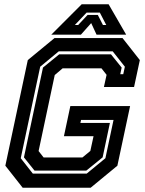

<svg xmlns="http://www.w3.org/2000/svg" viewBox="-20 -878 679 898"><path d="M86 0 5 -103 110 -597 235 -700H553L634 -597L607 -471H466L478.5 -528L454.5 -558.5H273L236 -527L160.5 -171.5L184 -141.5H365.5L402.5 -172L417.5 -241H279L309 -382H588.5L529 -103L404 0ZM133.5 -66H385.5L473 -138L511 -317H359L356 -303H494L460 -142L383.5 -80H141.5L92 -142L181 -562L257 -624H499L549 -562L542.5 -531H556.5L564 -566L507 -638H255L168 -566L77 -138ZM362 -858H488L570 -716H431.5L406.5 -770L358.5 -716H220ZM385 -819 330 -761H345.5L389.5 -808H437.5L461.5 -761H477L447 -819Z"/></svg>

Font: Tourney Thin
Style: Italic
Weight: 100
Italic angle: -12°
Designer: Tyler Finck
Foundry: Etcetera Type Co
Version: Version 1.015